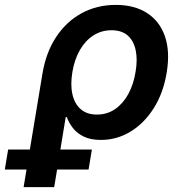

<svg xmlns="http://www.w3.org/2000/svg" viewBox="-112 -564 744 788"><path d="M-15.1 204.1 62 -260.3Q76.2 -347.7 117.7 -411.1Q159.2 -474.6 222.2 -509.3Q285.2 -543.9 363.3 -543.9Q439.5 -543.9 491.2 -510.7Q543 -477.5 564.7 -415.5Q586.4 -353.5 572.3 -267.1Q558.6 -182.6 519.3 -120.4Q480 -58.1 423.8 -23.9Q367.7 10.3 302.2 10.3Q259.3 10.3 231.2 -3.7Q203.1 -17.6 186.8 -39.1Q170.4 -60.5 162.1 -83.5H157.7L110.4 204.1ZM285.6 -93.8Q327.6 -93.8 360.1 -116Q392.6 -138.2 414.3 -177.5Q436 -216.8 444.3 -268.6Q453.1 -319.3 444.8 -358.2Q436.5 -397 411.9 -418.5Q387.2 -439.9 345.7 -439.9Q304.7 -439.9 271.5 -418.7Q238.3 -397.5 216.1 -359.1Q193.8 -320.8 185.1 -268.6Q176.3 -216.3 185.3 -176.8Q194.3 -137.2 219.7 -115.5Q245.1 -93.8 285.6 -93.8ZM-92.3 131.8 -78.6 49.8H265.1L251.5 131.8Z"/></svg>

Font: Inter 20pt SemiBold
Style: Italic
Weight: 600
Italic angle: -9.3988°
Version: Version 4.001;git-66647c0bb